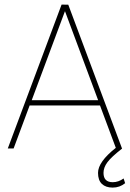

<svg xmlns="http://www.w3.org/2000/svg" viewBox="-20 -641 578 854"><path d="M269 -591.3 121.1 -195.3H416.5ZM440.4 127.9Q440.4 169.4 481.4 169.4Q506.8 169.4 529.8 152.8L536.6 173.8Q512.2 193.4 481.2 193.4Q450.2 193.4 433.1 177Q416 160.6 416 127.9Q416 79.1 495.1 16.6L424.8 -171.9H111.8L40.5 19.5H14.6L253.9 -620.6L283.7 -620.1L522.9 20Q475.1 57.1 457.8 80.6Q440.4 104 440.4 127.9Z"/></svg>

Font: Yantramanav Thin
Style: Regular
Weight: 250
Version: Version 1.001;PS 1.0;hotconv 1.0.72;makeotf.lib2.5.5900; ttf